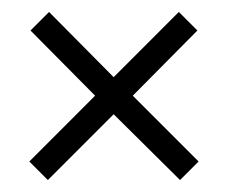

<svg xmlns="http://www.w3.org/2000/svg" viewBox="-20 -475 381 321"><path d="M279 -455 310 -424 202 -315 312 -205 281 -174 170 -284 60 -174 29 -205 139 -315 31 -424 62 -455 170 -346Z"/></svg>

Font: Moniqa Paragraph
Style: Bold
Weight: 700
Designer: Rajesh Rajput
Foundry: Rajesh Rajput
Version: Version 1.000